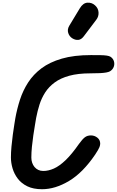

<svg xmlns="http://www.w3.org/2000/svg" viewBox="-20 -1385 862 1415"><path d="M290 9.5Q225.5 9.5 181.5 -12Q137.5 -33.5 111 -68.5Q84.5 -103.5 72.5 -144.5Q60.5 -185.5 60.5 -224.5Q60.5 -260 64.5 -304.8Q68.5 -349.5 74.5 -393Q80.5 -436.5 85.8 -469.2Q91 -502 93 -513.5Q105.5 -583 127.2 -650.2Q149 -717.5 187.2 -777Q225.5 -836.5 286 -881.8Q346.5 -927 435.8 -953Q525 -979 650 -979Q692 -979 720.5 -978.5Q749 -978 767.2 -975.2Q785.5 -972.5 795.5 -966Q814.5 -952.5 820 -932Q825.5 -911.5 818 -891.8Q810.5 -872 790.5 -859.5Q780.5 -854 763 -850.8Q745.5 -847.5 717.5 -846Q689.5 -844.5 647.5 -844.5Q555.5 -844.5 490.8 -826.8Q426 -809 383 -777.2Q340 -745.5 313.2 -704Q286.5 -662.5 271.2 -614.5Q256 -566.5 246.5 -516.5Q243.5 -497 237.5 -462.8Q231.5 -428.5 225.5 -387.2Q219.5 -346 215.2 -303.2Q211 -260.5 211 -223.5Q211 -203.5 217 -185.8Q223 -168 234.5 -154.2Q246 -140.5 262.2 -132.8Q278.5 -125 299 -125Q336.5 -125 376.8 -142.8Q417 -160.5 462.8 -204Q508.5 -247.5 562.5 -325Q587 -359 605.2 -373Q623.5 -387 650 -387Q676.5 -387 697.5 -370.5Q718.5 -354 718.5 -326Q718.5 -316 713.2 -301.2Q708 -286.5 681.5 -246Q591 -112.5 489 -51.5Q387 9.5 290 9.5ZM514 -1102Q491 -1116 482.8 -1142.2Q474.5 -1168.5 491 -1196L568 -1323.5Q592 -1363.5 624.8 -1365.2Q657.5 -1367 680.5 -1345.5Q704 -1324.5 706.2 -1294.5Q708.5 -1264.5 690 -1240L597.5 -1117.5Q579 -1093 557.2 -1091Q535.5 -1089 514 -1102Z"/></svg>

Font: Edu QLD Hand
Style: Regular
Weight: 400
Designer: Tina and Corey Anderson, Eben Sorkin
Foundry: Sorkin Type Co.
Version: Version 2.000